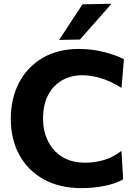

<svg xmlns="http://www.w3.org/2000/svg" viewBox="-20 -988 724 1022"><path d="M414 13.5Q298 13.5 213.5 -33Q129 -79.5 83.2 -162.8Q37.5 -246 37.5 -356Q37.5 -463 81 -547Q124.5 -631 206 -679.2Q287.5 -727.5 401 -727.5Q470 -727.5 534 -711Q598 -694.5 639.5 -673L627 -520Q568.5 -556.5 516.5 -572Q464.5 -587.5 419.5 -587.5Q358.5 -587.5 311 -560.8Q263.5 -534 236.2 -482.2Q209 -430.5 209 -356Q209 -293 234 -239.8Q259 -186.5 309.2 -154.2Q359.5 -122 435.5 -122Q482 -122 530.5 -135.5Q579 -149 626.5 -184.5L635.5 -33.5Q592.5 -9 533.2 2.2Q474 13.5 414 13.5ZM295 -775.5Q326 -823.5 357 -870.8Q388 -918 419 -965L573.5 -968Q530.5 -919 488.2 -871Q446 -823 405.5 -777.5Z"/></svg>

Font: Commissioner
Style: Bold
Weight: 700
Designer: Kostas Bartsokas
Foundry: Kostas Bartsokas
Version: Version 1.000; ttfautohint (v1.8.3)